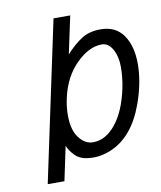

<svg xmlns="http://www.w3.org/2000/svg" viewBox="-81 -775 703 840"><g transform="rotate(-10 271.0 -355.0)"><path d="M137.2 0H63L213.9 -710H288.1L252.4 -543Q289.6 -584 324.2 -605.5Q358.9 -627 407.2 -627Q475.1 -627 508.8 -578.1Q542.5 -529.3 542.5 -450.2Q542.5 -368.2 509.3 -275.9Q459.5 -137.7 356.9 -95.7Q317.9 -80.1 283.7 -80.1Q249.5 -80.1 230.7 -87.4Q211.9 -94.7 201.2 -105.5Q177.7 -128.9 169.4 -151.9Q149.9 -59.1 137.2 0ZM457.5 -356Q467.3 -403.3 467.3 -449.7Q467.3 -496.1 449.2 -528.6Q431.2 -561 401.6 -561Q372.1 -561 343.5 -546.4Q314.9 -531.7 289.1 -505.9Q230.5 -448.7 210.4 -356Q202.1 -317.9 202.1 -284.2V-281.2Q201.7 -216.8 228.3 -181.4Q254.9 -146 291 -146Q346.7 -146 391.6 -201.4Q436.5 -256.8 457.5 -356Z"/></g></svg>

Font: Tuffy
Style: Italic
Weight: 400
Italic angle: -12°
Designer: Thatcher Ulrich, Karoly Barta and Michael Everson
Version: Version 001.271